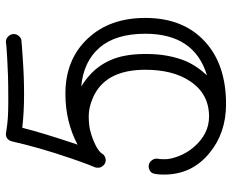

<svg xmlns="http://www.w3.org/2000/svg" viewBox="-86 -664 768 635"><g transform="rotate(-90 297.5 -346.0)"><path d="M366.2 -44.9Q503.9 -86.4 503.9 -249Q503.9 -347.2 457.8 -400.4Q411.6 -453.6 329.1 -460.9Q411.1 -411.6 430.2 -321.3Q437 -289.1 437 -248Q437 -207 430.9 -175.3Q424.8 -143.6 415 -119.1Q399.4 -80.6 366.2 -44.9ZM137.2 -473.1Q213.4 -513.2 305.2 -513.2Q419.4 -513.2 488.8 -438.5Q556.2 -366.2 556.2 -249Q556.2 -123 477.5 -51.3Q401.9 18.1 271 18.1Q175.3 18.1 108.9 -37.1Q38.1 -95.2 38.1 -187Q38.1 -223.1 46.6 -230.5Q55.2 -237.8 65.7 -237.8Q76.2 -237.8 83.5 -229.5Q90.8 -221.2 90.8 -212.9V-209Q88.9 -203.1 88.9 -184.1Q88.9 -165 99.1 -138.4Q109.4 -111.8 127.9 -89.8Q171.9 -38.1 230 -38.1Q305.2 -38.1 346.7 -100.6Q384.8 -157.2 384.8 -249Q384.8 -383.3 290.5 -422.9Q259.8 -436 232.2 -436Q204.6 -436 186.5 -431.9Q168.5 -427.7 151.9 -420.9Q113.3 -405.3 105 -388.2Q96.7 -379.9 85.9 -379.9Q75.2 -379.9 68.1 -387.9Q61 -396 61 -402.3V-410.2Q61 -412.6 61.8 -414.1Q62.5 -415.5 71.3 -438Q80.1 -460.4 92.8 -498Q127.4 -599.1 147.9 -689.9Q153.3 -710 172.9 -710Q175.8 -710 190.4 -707.5Q221.7 -702.1 278.3 -702.1Q335 -702.1 366 -703.1Q397 -704.1 420.9 -705.6Q472.7 -708.5 475.1 -710H477.1Q487.8 -710 495.4 -701.9Q502.9 -693.8 502.9 -684.1Q502.9 -674.3 496.3 -667Q489.7 -659.7 483.6 -658.9Q477.5 -658.2 462.2 -657Q446.8 -655.8 422.9 -654.3Q363.8 -649.9 304.2 -649.9Q244.6 -649.9 192.9 -655.8Q175.8 -587.4 137.2 -473.1Z"/></g></svg>

Font: Ribeye Marrow
Style: Regular
Weight: 400
Designer: Astigmatic (AOETI)
Foundry: Astigmatic (AOETI)
Version: Version 1.000